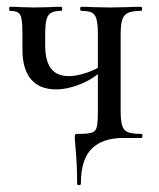

<svg xmlns="http://www.w3.org/2000/svg" viewBox="-20 -406 467 565"><path d="M202 27Q200 5 200 0Q200 -9 201.5 -10.5Q203 -12 210 -12Q240 -12 251 -16Q262 -20 265 -33Q268 -46 268 -81V-305Q268 -335 264 -349.5Q260 -364 250 -369Q240 -374 219 -374Q216 -374 216 -380Q216 -386 219 -386Q241 -386 254 -385L302 -384L356 -385Q370 -386 395 -386Q398 -386 398 -380Q398 -374 395 -374Q369 -374 356.5 -368Q344 -362 339.5 -347.5Q335 -333 335 -303V-81Q335 -51 339.5 -36.5Q344 -22 356.5 -17Q369 -12 396 -12Q399 -12 399 -6Q399 0 396 0H342Q282 0 250 31.5Q218 63 218 134Q218 139 212.5 139Q207 139 207 134Q207 77 202 27ZM46 -260V-305Q46 -335 43.5 -349.5Q41 -364 33.5 -369Q26 -374 9 -374Q7 -374 7 -380Q7 -386 9 -386Q29 -386 41 -385L81 -384L126 -385Q139 -386 160 -386Q163 -386 163 -380Q163 -374 160 -374Q140 -374 130 -368Q120 -362 116.5 -347.5Q113 -333 113 -303V-273Q113 -227 130 -204.5Q147 -182 183 -182Q205 -182 235 -192Q265 -202 285 -218L290 -206Q254 -173 216 -158Q178 -143 145 -143Q96 -143 71 -173Q46 -203 46 -260Z"/></svg>

Font: Cormorant Infant Medium
Style: Regular
Weight: 500
Designer: Christian Thalmann (Catharsis Fonts)
Foundry: Catharsis Fonts
Version: Version 4.000